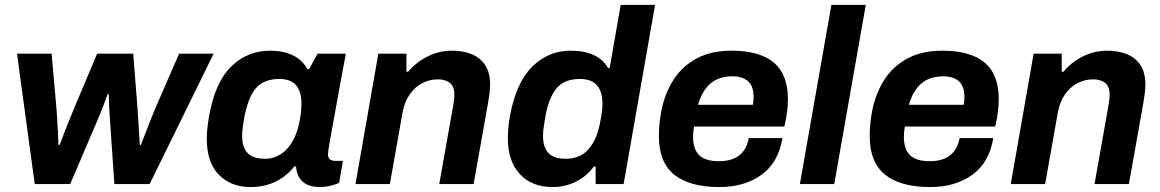

<svg xmlns="http://www.w3.org/2000/svg" viewBox="-20 -743 4684 775"><path d="M120.2 0 48.6 -526.4H188.3L208.1 -302.8Q209.3 -287.8 210.9 -262Q212.5 -236.3 213.9 -208.4Q215.2 -180.6 216.2 -158.1H220.8Q229 -180.7 239.9 -208.3Q250.7 -235.9 260.9 -261.3Q271 -286.7 277.4 -301.8L372.1 -526.4H517.7L535.4 -301.6Q536.4 -286.8 538 -261.1Q539.6 -235.4 541.3 -208Q543 -180.5 544.3 -158.1H548.9Q556.4 -178.1 566.7 -204.7Q577 -231.3 587.3 -257.2Q597.7 -283.2 605.1 -301.6L702.9 -526.4H842.3L584 0H441.7L424.5 -250Q423.3 -266.4 422 -287.1Q420.8 -307.9 420 -328.4Q419.2 -348.9 418.7 -363.6H414.7Q409.5 -349.6 402.1 -329.3Q394.7 -308.9 386.3 -288.3Q378 -267.6 370.6 -251L263.3 0Z M992.2 12Q911.5 12 863.1 -37.9Q814.7 -87.9 814.7 -183.3Q814.7 -203.1 817 -224.6Q819.3 -246.1 823.3 -270.7Q847.3 -409.3 912.4 -473.9Q977.5 -538.4 1071.6 -538.4Q1122.3 -538.4 1160.7 -520.4Q1199.2 -502.4 1220.7 -464.1H1227.7L1262 -526.4H1375.9L1351.9 -396.9Q1345.1 -357.8 1337.9 -319.4Q1330.6 -281 1324.7 -247Q1318.8 -213.1 1313.8 -186.1Q1308.8 -159.1 1306.3 -142Q1303.8 -124.9 1303.8 -120.7Q1303.8 -106.7 1311.6 -100.2Q1319.4 -93.7 1331.9 -93.7H1364L1349 -4.9Q1336.1 1 1315.5 6.5Q1294.9 12 1269.1 12Q1241.8 12 1221 2.7Q1200.2 -6.7 1187.9 -25.8Q1182.8 -34.6 1179.2 -46.2Q1175.7 -57.8 1174.8 -71H1167.8Q1135 -29.6 1090.2 -8.8Q1045.3 12 992.2 12ZM1050.1 -102.1Q1076.2 -102.1 1099 -112.7Q1121.8 -123.3 1139.6 -143.1Q1157.4 -162.9 1170.2 -191.2Q1183 -219.5 1189.4 -255Q1194.6 -281.8 1195.7 -297Q1196.8 -312.3 1196.8 -324.2Q1196.8 -372.5 1175.6 -398.4Q1154.4 -424.3 1107 -424.3Q1065.9 -424.3 1038.2 -407.9Q1010.6 -391.5 993.8 -357.9Q977 -324.3 967 -273.8Q963.4 -252.7 961.2 -238.2Q959 -223.7 958.1 -213.4Q957.2 -203.2 957.2 -195Q957.2 -148.7 979.2 -125.4Q1001.1 -102.1 1050.1 -102.1Z M1414.9 0 1507.1 -526.4H1620.6V-453.5H1627.6Q1658.6 -491.1 1705.2 -514.8Q1751.9 -538.4 1804.1 -538.4Q1849.9 -538.4 1884.2 -524.2Q1918.6 -509.9 1938.4 -480Q1958.3 -450 1958.3 -401.9Q1958.3 -385 1956 -366.7Q1953.7 -348.4 1950.1 -327.9L1891.7 0H1753L1809 -315.7Q1810.7 -327.7 1812.4 -338.6Q1814.1 -349.4 1814.1 -358.9Q1814.1 -393.5 1796.2 -408.1Q1778.3 -422.7 1747.1 -422.7Q1713.5 -422.7 1683.6 -406.9Q1653.7 -391.1 1633.2 -361.3Q1612.7 -331.4 1604.7 -288.1L1553.7 0Z M2211.2 12Q2126.2 12 2078.1 -40.5Q2029.9 -92.9 2029.9 -184.2Q2029.9 -204 2031.9 -226.1Q2033.9 -248.3 2037.9 -272.7Q2062.7 -408.8 2128 -473.6Q2193.3 -538.4 2282.7 -538.4Q2337.9 -538.4 2376.4 -520.9Q2415 -503.3 2434.7 -468H2440.9L2485.4 -723.4H2624.2L2497.2 0H2384.3V-71.1H2377.3Q2345.6 -29.2 2302.5 -8.6Q2259.4 12 2211.2 12ZM2263.9 -102.1Q2322.7 -102.1 2357.1 -142.6Q2391.5 -183 2403.4 -254.8Q2408.7 -282.3 2410.2 -297.7Q2411.7 -313 2411.7 -324.7Q2411.7 -356.3 2402.2 -378.7Q2392.7 -401 2372.5 -412.6Q2352.3 -424.3 2320.9 -424.3Q2259 -424.3 2227.6 -387.7Q2196.1 -351.1 2182.4 -278.3Q2178.8 -255.7 2176.2 -240.3Q2173.6 -225 2172.7 -214.4Q2171.8 -203.7 2171.8 -194.8Q2171.8 -148.5 2193.8 -125.3Q2215.7 -102.1 2263.9 -102.1Z M2883.7 12Q2763.3 12 2701.4 -38Q2639.6 -88 2639.6 -192.9Q2639.6 -219.6 2642.2 -246Q2644.9 -272.3 2649.7 -296.8Q2663.9 -367.5 2699.1 -421.8Q2734.3 -476.2 2792.3 -507.3Q2850.2 -538.4 2934 -538.4Q3045.4 -538.4 3102.9 -490.8Q3160.4 -443.1 3160.4 -343.4Q3160.4 -321.9 3157.2 -293.3Q3154 -264.6 3146 -232.3H2781.4Q2779.6 -221.4 2778.5 -210.9Q2777.4 -200.4 2777.4 -190.9Q2777.4 -141.1 2802.3 -116.7Q2827.2 -92.3 2882 -92.3Q2915.7 -92.3 2940.6 -102.4Q2965.6 -112.5 2981.2 -133.5Q2996.8 -154.6 3002.4 -185.7H3138.3Q3122.3 -87 3053.8 -37.5Q2985.3 12 2883.7 12ZM2797.6 -320.1H3019Q3020.7 -329 3021.2 -337.3Q3021.7 -345.7 3021.7 -352Q3021.7 -395.8 2999.1 -415.3Q2976.5 -434.9 2936.6 -434.9Q2881.1 -434.9 2847.4 -405.4Q2813.7 -376 2797.6 -320.1Z M3208.7 0 3335.9 -723.4H3474.7L3347.4 0Z M3734.7 12Q3614.3 12 3552.4 -38Q3490.6 -88 3490.6 -192.9Q3490.6 -219.6 3493.2 -246Q3495.9 -272.3 3500.7 -296.8Q3514.9 -367.5 3550.1 -421.8Q3585.3 -476.2 3643.3 -507.3Q3701.2 -538.4 3785 -538.4Q3896.4 -538.4 3953.9 -490.8Q4011.4 -443.1 4011.4 -343.4Q4011.4 -321.9 4008.2 -293.3Q4005 -264.6 3997 -232.3H3632.4Q3630.6 -221.4 3629.5 -210.9Q3628.4 -200.4 3628.4 -190.9Q3628.4 -141.1 3653.3 -116.7Q3678.2 -92.3 3733 -92.3Q3766.7 -92.3 3791.6 -102.4Q3816.6 -112.5 3832.2 -133.5Q3847.8 -154.6 3853.4 -185.7H3989.3Q3973.3 -87 3904.8 -37.5Q3836.3 12 3734.7 12ZM3648.6 -320.1H3870Q3871.7 -329 3872.2 -337.3Q3872.7 -345.7 3872.7 -352Q3872.7 -395.8 3850.1 -415.3Q3827.5 -434.9 3787.6 -434.9Q3732.1 -434.9 3698.4 -405.4Q3664.7 -376 3648.6 -320.1Z M4059.9 0 4152.1 -526.4H4265.6V-453.5H4272.6Q4303.6 -491.1 4350.2 -514.8Q4396.9 -538.4 4449.1 -538.4Q4494.9 -538.4 4529.2 -524.2Q4563.6 -509.9 4583.4 -480Q4603.3 -450 4603.3 -401.9Q4603.3 -385 4601 -366.7Q4598.7 -348.4 4595.1 -327.9L4536.7 0H4398L4454 -315.7Q4455.7 -327.7 4457.4 -338.6Q4459.1 -349.4 4459.1 -358.9Q4459.1 -393.5 4441.2 -408.1Q4423.3 -422.7 4392.1 -422.7Q4358.5 -422.7 4328.6 -406.9Q4298.7 -391.1 4278.2 -361.3Q4257.7 -331.4 4249.7 -288.1L4198.7 0Z"/></svg>

Font: Archivo Variable SemiBold
Style: Italic
Weight: 600
Italic angle: -10°
Designer: Hector Gatti
Foundry: Omnibus-Type
Version: Version 2.001